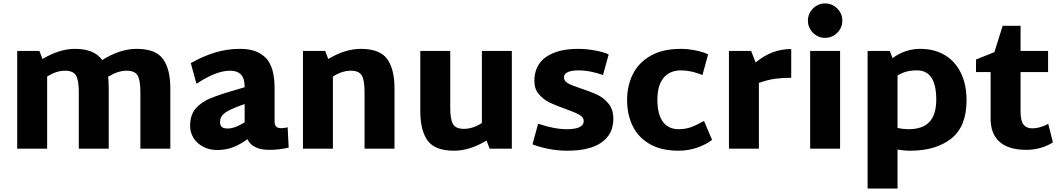

<svg xmlns="http://www.w3.org/2000/svg" viewBox="-20 -864 6162 1116"><path d="M970 -351V0H796V-329Q796 -399 779.5 -426Q763 -453 716 -453Q664 -453 610 -418L607 -424Q612 -397 612 -351V0H438V-329Q438 -399 421.5 -426Q405 -453 358 -453Q307 -453 254 -419V0H80V-568H209L227 -521Q325 -580 416 -580Q528 -580 574 -515Q678 -580 774 -580Q885 -580 927.5 -521Q970 -462 970 -351Z M1658 -6Q1626 1 1601.5 4Q1577 7 1544 7Q1448 7 1418 -55Q1376 -24 1334 -8Q1292 8 1242 8Q1197 8 1161 -11Q1125 -30 1105 -62Q1085 -94 1085 -132Q1085 -196 1117.5 -233.5Q1150 -271 1205 -293.5Q1260 -316 1372 -348L1402 -357V-361Q1402 -453 1318 -453Q1277 -453 1230 -435Q1183 -417 1122 -377L1089 -497Q1157 -536 1227.5 -558Q1298 -580 1377 -580Q1473 -580 1524.5 -528Q1576 -476 1576 -350V-160Q1576 -138 1585 -128.5Q1594 -119 1614 -119Q1633 -119 1652 -124ZM1303 -117Q1345 -117 1402 -153V-259L1387 -254Q1312 -227 1285.5 -206.5Q1259 -186 1259 -155Q1259 -135 1269.5 -126Q1280 -117 1303 -117Z M2273 -351V0H2099V-329Q2099 -399 2082.5 -426Q2066 -453 2019 -453Q1968 -453 1915 -419V0H1741V-568H1870L1888 -521Q1986 -580 2077 -580Q2188 -580 2230.5 -521Q2273 -462 2273 -351Z M2955 -568V0H2826L2808 -47Q2710 12 2619 12Q2508 12 2465.5 -47Q2423 -106 2423 -217V-568H2597V-239Q2597 -169 2613.5 -142Q2630 -115 2677 -115Q2728 -115 2781 -149V-568Z M3075 -25 3108 -145Q3201 -113 3275 -113Q3373 -113 3373 -161Q3373 -182 3348 -196.5Q3323 -211 3269 -230Q3212 -250 3175.5 -267.5Q3139 -285 3112.5 -316Q3086 -347 3086 -393Q3086 -485 3153.5 -532.5Q3221 -580 3341 -580Q3386 -580 3434.5 -571.5Q3483 -563 3518 -548L3485 -428Q3407 -455 3346 -455Q3258 -455 3258 -414Q3258 -393 3281 -380Q3304 -367 3356 -350Q3414 -331 3452 -313Q3490 -295 3517.5 -261Q3545 -227 3545 -173Q3545 -85 3477 -36.5Q3409 12 3277 12Q3223 12 3169 1.5Q3115 -9 3075 -25Z M3625 -283Q3625 -365 3658 -432Q3691 -499 3761 -539.5Q3831 -580 3939 -580Q3978 -580 4023 -571Q4068 -562 4096 -548L4063 -428Q3996 -455 3939 -455Q3873 -455 3837 -411.5Q3801 -368 3801 -284Q3801 -200 3833 -156.5Q3865 -113 3924 -113Q3964 -113 3997 -125Q4030 -137 4072 -161L4119 -51Q4084 -24 4032.5 -6Q3981 12 3924 12Q3824 12 3757 -26.5Q3690 -65 3657.5 -131.5Q3625 -198 3625 -283Z M4579 -412Q4527 -412 4484 -406Q4441 -400 4391 -382V0H4217V-568H4346L4372 -501Q4424 -543 4474 -561Q4524 -579 4579 -579Z M4676 -744Q4676 -785 4705.5 -814.5Q4735 -844 4776 -844Q4817 -844 4846.5 -814.5Q4876 -785 4876 -744Q4876 -703 4846.5 -673.5Q4817 -644 4776 -644Q4735 -644 4705.5 -673.5Q4676 -703 4676 -744ZM4689 -568H4863V0H4689Z M5598 -280Q5598 -128 5508.5 -58Q5419 12 5272 12Q5234 12 5197 5V232H5023V-568H5152L5168 -526Q5240 -580 5330 -580Q5409 -580 5469.5 -545Q5530 -510 5564 -442.5Q5598 -375 5598 -280ZM5422 -285Q5422 -455 5310 -455Q5276 -455 5249.5 -448Q5223 -441 5197 -425V-120Q5230 -113 5261 -113Q5343 -113 5382.5 -155.5Q5422 -198 5422 -285Z M6100 -37Q6070 -16 6028.5 -4.5Q5987 7 5948 7Q5842 7 5790 -39.5Q5738 -86 5738 -173V-445H5653V-518L5760 -561L5808 -714H5912V-568H6072V-445H5912V-215Q5912 -162 5929 -140Q5946 -118 5980 -118Q6024 -118 6073 -144Z"/></svg>

Font: Martel Sans Black
Style: Regular
Weight: 900
Designer: Dan Reynolds and Mathieu Réguer
Foundry: Dan Reynolds and Mathieu Réguer
Version: Version 1.002; ttfautohint (v1.1) -l 5 -r 5 -G 72 -x 0 -D la